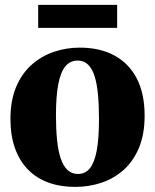

<svg xmlns="http://www.w3.org/2000/svg" viewBox="-20 -740 623 772"><path d="M22 -261.5Q22 -335.5 44.5 -389.5Q67 -443.5 106.2 -478.8Q145.5 -514 195.5 -531.2Q245.5 -548.5 300.5 -548.5Q381.5 -548.5 439.8 -517Q498 -485.5 529.8 -424.8Q561.5 -364 561.5 -275Q561.5 -200 538.8 -145.8Q516 -91.5 477 -56.8Q438 -22 387.8 -5.2Q337.5 11.5 282.5 11.5Q222.5 11.5 174.5 -6Q126.5 -23.5 92.5 -58.2Q58.5 -93 40.2 -144Q22 -195 22 -261.5ZM293.5 -40.5Q323 -40.5 341.5 -63.5Q360 -86.5 369 -135Q378 -183.5 378 -260Q378 -316 374 -359.8Q370 -403.5 360.2 -434Q350.5 -464.5 333.8 -480.5Q317 -496.5 292.5 -496.5Q262.5 -496.5 243.2 -473.8Q224 -451 214.5 -402.2Q205 -353.5 205 -276Q205 -220.5 209.5 -176.8Q214 -133 224.2 -102.8Q234.5 -72.5 251.5 -56.5Q268.5 -40.5 293.5 -40.5ZM451 -720.5V-628H133.5V-720.5Z"/></svg>

Font: Merriweather 72pt Black
Style: Regular
Weight: 900
Version: Version 2.100